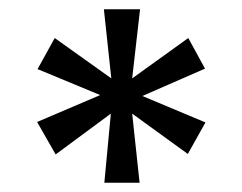

<svg xmlns="http://www.w3.org/2000/svg" viewBox="-20 -749 522 414"><path d="M205 -355 219 -504 100 -416 60 -486 196 -544 61 -600 98 -667 220 -580 204 -729H282L265 -580L386 -667L422 -601L287 -542L423 -485L385 -417L265 -504L281 -355Z"/></svg>

Font: DM Sans 28pt Medium
Style: Regular
Weight: 500
Version: Version 4.004;gftools[0.9.30]